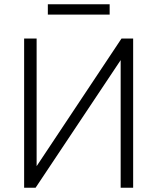

<svg xmlns="http://www.w3.org/2000/svg" viewBox="-20 -887 743 907"><path d="M94 0V-705H153V-81H139L554 -705H609V0H550V-624H564L148 0ZM206 -818V-867H498V-818Z"/></svg>

Font: Nunito Sans 10pt SemiCondensed Light
Style: Regular
Weight: 300
Width: 4
Designer: Vernon Adams
Foundry: Vernon Adams
Version: Version 3.101;gftools[0.9.27]